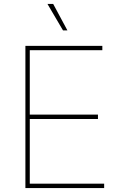

<svg xmlns="http://www.w3.org/2000/svg" viewBox="-20 -962 621 982"><path d="M109.9 0V-727.5H503.4V-705.1H132.3V-376H481V-353.5H132.3V-22.5H512.7V0ZM302.2 -806.6 222.7 -941.9H252L324.7 -806.6Z"/></svg>

Font: Inter 16pt Thin
Style: Regular
Weight: 250
Version: Version 4.001;git-66647c0bb